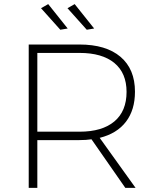

<svg xmlns="http://www.w3.org/2000/svg" viewBox="-20 -916 761 936"><path d="M591 0 426 -237Q401 -233 367 -233H162V0H120V-699H367Q497 -699 567.5 -639Q638 -579 638 -469Q638 -380 594 -322.5Q550 -265 466 -244L641 0ZM368 -274Q478 -274 537.5 -324Q597 -374 597 -468Q597 -560 537.5 -609Q478 -658 368 -658H162V-274ZM215 -896 310 -777 274 -771 180 -876ZM344 -896 439 -777 403 -771 309 -876Z"/></svg>

Font: Argentum Sans ExtraLight
Style: Regular
Weight: 275
Designer: Julieta Ulanovsky (Modified by Cristiano Sobral)
Foundry: Julieta Ulanovsky
Version: Version 1.000; ttfautohint (v1.5.65-e2d9)